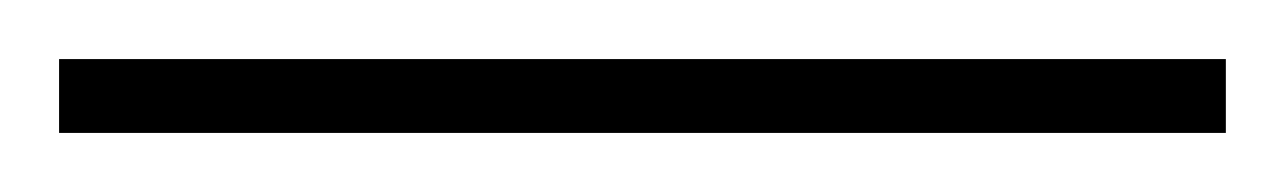

<svg xmlns="http://www.w3.org/2000/svg" viewBox="-22 71 435 65"><path d="M393 116H-2V91H393Z"/></svg>

Font: Noto Sans Syriac Western Thin
Style: Regular
Weight: 100
Designer: Patrick Giasson and the Monotype Design Team
Foundry: Monotype Imaging Inc.
Version: Version 3.000; ttfautohint (v1.8.4.7-5d5b)